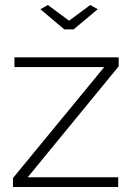

<svg xmlns="http://www.w3.org/2000/svg" viewBox="-20 -750 530 770"><path d="M32 -36 398 -481H38V-520H456V-484L91 -39H454V0H32ZM172 -730 257 -667 342 -730 372 -713 275 -632H238L142 -713Z"/></svg>

Font: Raleway Thin Light
Style: Regular
Weight: 300
Version: Version 4.026